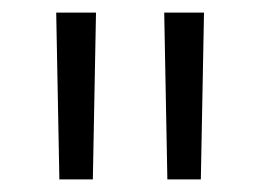

<svg xmlns="http://www.w3.org/2000/svg" viewBox="-20 -720 413 304"><path d="M74 -436H127L132 -700H69ZM245 -436H298L303 -700H240Z"/></svg>

Font: Chess Sans
Style: Regular
Weight: 400
Designer: Wolf Bōese
Foundry: Wolf Bōese
Version: Version 7.223;Glyphs 3.3 (3306)